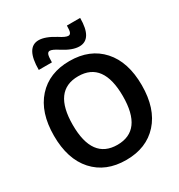

<svg xmlns="http://www.w3.org/2000/svg" viewBox="-221 -1106 1174 1261"><g transform="rotate(-30 366.5 -475.0)"><path d="M123.5 -89.4Q34.2 -188.5 34.2 -365.2Q34.2 -542 123.5 -641.1Q212.9 -740.2 367.2 -740.2Q521.5 -740.2 610.8 -641.1Q700.2 -542 700.2 -365.2Q700.2 -188.5 610.8 -89.4Q521.5 9.8 367.2 9.8Q212.9 9.8 123.5 -89.4ZM381.8 -915Q424.8 -886.7 445.3 -886.7Q458 -886.7 463.9 -899.9Q469.7 -913.1 469.7 -950.2H570.3Q570.3 -790 473.6 -790Q421.9 -790 351.6 -835Q308.6 -863.3 289.1 -863.3Q275.4 -863.3 269.5 -848.1Q263.7 -833 263.7 -790H164.1Q164.1 -960 259.8 -960Q309.6 -960 381.8 -915ZM176.8 -365.2Q176.8 -105.5 366.7 -105.5Q556.6 -105.5 556.6 -365.2Q556.6 -625 366.7 -625Q176.8 -625 176.8 -365.2Z"/></g></svg>

Font: Mgen+ 1c bold
Style: Bold
Weight: 700
Designer: [Source Han Sans]
Ryoko NISHIZUKA  (kana & ideographs); Paul D. Hunt (Latin, Greek & Cyrillic); Wenlong ZHANG  (bopomofo
Version: Version 1.059.20150602